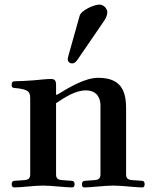

<svg xmlns="http://www.w3.org/2000/svg" viewBox="-20 -813 673 839"><path d="M276 -555C276 -544 284 -536 295 -536C307 -536 313 -544 320 -554L437 -725C445 -737 449 -751 449 -760C449 -774 434 -793 414 -793C393 -793 335 -769 328 -744L278 -566C277 -563 276 -557 276 -555ZM31 -8C31 2 36 6 42 6C55 6 82 4 102 2C125 0 149 -2 168 -2C187 -2 212 0 235 2C255 4 282 6 295 6C301 6 306 2 306 -8C306 -17 302 -23 292 -23L250 -26C237 -27 225 -31 225 -50V-362C262 -387 309 -418 355 -418C407 -418 419 -380 419 -353V-50C419 -31 407 -27 394 -26L352 -23C342 -23 338 -17 338 -8C338 2 342 6 348 6C361 6 388 4 408 2C431 0 456 -2 475 -2C494 -2 519 0 542 2C562 4 589 6 602 6C608 6 612 2 612 -8C612 -17 609 -23 599 -23L557 -26C544 -27 531 -31 531 -50V-340C531 -422 504 -473 409 -473C352 -473 285 -433 228 -398L225 -401V-440C225 -454 224 -468 203 -468C187 -468 159 -465 127 -462C102 -460 61 -458 47 -458C34 -458 31 -454 31 -442C31 -429 37 -429 48 -428C62 -427 83 -424 95 -418C107 -412 112 -404 112 -383V-50C112 -31 100 -27 87 -26L45 -23C35 -23 31 -17 31 -8Z"/></svg>

Font: Monomakh Unicode
Style: Regular
Weight: 400
Version: Version 1.2